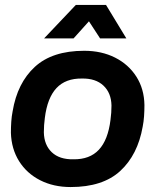

<svg xmlns="http://www.w3.org/2000/svg" viewBox="-20 -743 651 775"><path d="M265 12Q196 12 142 -15.5Q88 -43 57 -92.5Q26 -142 24 -207Q24 -230 25.5 -252Q27 -274 31 -294Q50 -408 120.5 -473Q191 -538 320 -538Q390 -538 444.5 -510.5Q499 -483 530.5 -433.5Q562 -384 563 -319Q563 -296 561.5 -274Q560 -252 556 -232Q536 -118 465.5 -53Q395 12 265 12ZM276 -100Q342 -99 379 -138.5Q416 -178 426 -259Q428 -274 429 -288Q430 -302 430 -317Q429 -368 397.5 -397.5Q366 -427 311 -426Q245 -427 208 -387.5Q171 -348 161 -267Q159 -252 158 -238Q157 -224 157 -209Q158 -158 189 -128.5Q220 -99 276 -100ZM158 -588 286 -723H408L490 -588H384L339 -657L277 -588Z"/></svg>

Font: Archivo VF Beta
Style: Italic
Weight: 400
Italic angle: -10°
Designer: Hector Gatti
Foundry: Omnibus-Type
Version: Version 1.002